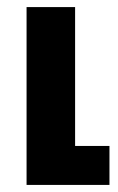

<svg xmlns="http://www.w3.org/2000/svg" viewBox="-20 -522 333 542"><path d="M55 0V-502H192V-110H289V0Z"/></svg>

Font: Noto Sans Armenian ExtraCondensed
Style: Bold
Weight: 700
Width: 2
Designer: Monotype Design Team
Foundry: Monotype Imaging Inc.
Version: Version 2.008; ttfautohint (v1.8.4.7-5d5b)